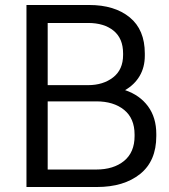

<svg xmlns="http://www.w3.org/2000/svg" viewBox="-20 -759 676 769"><path d="M606 -222V-214Q606 -114 541 -62Q476 -10 368 -10H86V-739H337Q439 -739 499.5 -689.5Q560 -640 560 -545V-536Q560 -490 539.5 -455Q519 -420 481 -398Q540 -378 573 -333Q606 -288 606 -222ZM171 -418H333Q393 -418 433 -449Q473 -480 473 -539V-545Q473 -605 435 -636Q397 -667 333 -667H171ZM366 -353H171V-80H365Q435 -80 477 -114.5Q519 -149 519 -214V-220Q519 -285 477 -319Q435 -353 366 -353Z"/></svg>

Font: Kakao Big Sans
Style: Regular
Weight: 400
Designer: Park Young-rak; Lee Sang-min; Kim Jung-jin; Min Bon; Park Min-gyu;
Foundry: Kakao Corporation
Version: Version 2.003